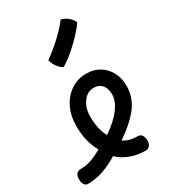

<svg xmlns="http://www.w3.org/2000/svg" viewBox="-234 -888 874 995"><g transform="rotate(-30 202.5 -390.5)"><path d="M-8 14Q-21 14 -29 2Q-37 -10 -37 -29Q-37 -72 -1 -72Q28 -72 58 -81.5Q88 -91 128 -114Q89 -182 89 -274Q89 -336 112 -383.5Q135 -431 176 -458.5Q217 -486 269 -486Q313 -486 347 -465.5Q381 -445 400 -409Q419 -373 419 -326Q419 -262 381.5 -209Q344 -156 255 -94Q287 -71 341 -71Q355 -71 363 -59Q371 -47 371 -27Q371 -8 362 3Q353 14 336 14Q288 14 246 -2Q204 -18 176 -46Q80 14 -8 14ZM176 -282Q176 -203 204 -156Q269 -201 300.5 -244Q332 -287 332 -326Q332 -362 314.5 -382.5Q297 -403 266 -403Q227 -403 201.5 -368Q176 -333 176 -282ZM185 -573Q145 -598 134 -644Q165 -666 196.5 -693Q228 -720 254 -747Q280 -774 295 -795Q318 -789 335.5 -774.5Q353 -760 362 -740Q348 -718 320.5 -688Q293 -658 258.5 -627.5Q224 -597 185 -573Z"/></g></svg>

Font: Borel
Style: Regular
Weight: 400
Designer: Rosalie Wagner
Foundry: ANRT
Version: Version 1.007; ttfautohint (v1.8.4.7-5d5b)